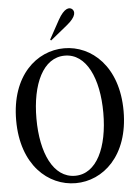

<svg xmlns="http://www.w3.org/2000/svg" viewBox="-62 -976 736 1038"><g transform="rotate(-5 306.5 -456.5)"><path d="M307 16C455 16 598 -107 598 -350C598 -593 455 -716 307 -716C158 -716 15 -593 15 -350C15 -107 158 16 307 16ZM125 -350C125 -537 189 -676 307 -676C424 -676 488 -537 488 -350C488 -163 424 -24 307 -24C189 -24 125 -163 125 -350ZM236 -769 241 -764 332 -838C388 -883 383 -911 369 -923C355 -935 327 -934 292 -871Z"/></g></svg>

Font: RL Madena
Style: Regular
Weight: 400
Designer: I Kadek Wantara Putra
Foundry: Roughlines ID
Version: Version 1.000;Glyphs 3.1.2 (3151)